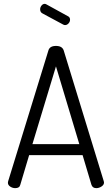

<svg xmlns="http://www.w3.org/2000/svg" viewBox="-20 -975 580 995"><path d="M59 0Q45 0 33 -8Q21 -16 21 -28Q21 -33 22 -35L231 -714Q238 -737 270 -737Q302 -737 310 -714L518 -35Q518 -34 518.5 -32Q519 -30 519 -29Q519 -17 506 -8.5Q493 0 479 0Q460 0 454 -17L408 -171H131L85 -17Q81 0 59 0ZM148 -228H391L270 -631ZM307 -848 201 -905Q188 -911 188 -927Q188 -937 195 -946Q202 -955 212 -955Q216 -955 221 -952L332 -891Q343 -886 343 -873Q343 -862 335 -853.5Q327 -845 317 -845Q312 -845 307 -848Z"/></svg>

Font: Dosis
Style: Book
Weight: 400
Designer: EdgarTolentino, PabloImpallari, IginoMarini
Foundry: EdgarTolentino, PabloImpallari, IginoMarini
Version: Version 1.007